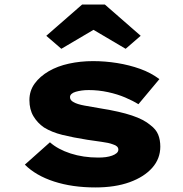

<svg xmlns="http://www.w3.org/2000/svg" viewBox="-20 -812 802 842"><path d="M398 10Q297 10 217 -16Q137 -42 89 -90L199 -188Q234 -157 289.5 -139Q345 -121 411 -121Q429 -121 444 -123Q459 -125 471.5 -129.5Q484 -134 491.5 -140.5Q499 -147 499 -156Q499 -172 475 -179Q457 -186 425.5 -190Q394 -194 363 -199Q300 -209 253.5 -220.5Q207 -232 173 -253Q144 -273 126.5 -302.5Q109 -332 109 -373Q109 -414 132 -445.5Q155 -477 193.5 -499.5Q232 -522 282.5 -533Q333 -544 388 -544Q441 -544 494 -535.5Q547 -527 594.5 -510Q642 -493 679 -465L587 -355Q563 -370 529 -384.5Q495 -399 453.5 -408Q412 -417 369 -417Q352 -417 338 -415Q324 -413 312 -409.5Q300 -406 293.5 -400Q287 -394 287 -386Q287 -379 291 -373.5Q295 -368 303 -364Q318 -355 350.5 -349Q383 -343 425 -336Q506 -323 558.5 -305.5Q611 -288 640 -263Q664 -245 673.5 -222Q683 -199 683 -169Q683 -116 647.5 -76Q612 -36 548.5 -13Q485 10 398 10ZM249 -598 183 -655 340 -792H440L597 -655L531 -598L375 -690H405Z"/></svg>

Font: Lexend Peta ExtraBold
Style: Regular
Weight: 800
Version: Version 1.007